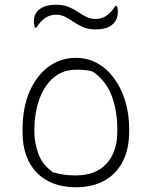

<svg xmlns="http://www.w3.org/2000/svg" viewBox="-20 -780 640 810"><path d="M300 -536Q348 -536 389 -514Q430 -492 460.5 -451Q491 -410 508 -355Q525 -300 525 -234V-226Q525 -151 497.5 -98Q470 -45 419.5 -17.5Q369 10 300 10Q248 10 206.5 -5.5Q165 -21 135.5 -51Q106 -81 90.5 -124.5Q75 -168 75 -223V-231Q75 -326 105 -394.5Q135 -463 186 -499.5Q237 -536 300 -536ZM303 -486Q243 -486 203.5 -450.5Q164 -415 144.5 -357Q125 -299 125 -231V-225Q125 -179 141.5 -132Q158 -85 204 -53Q229 -46 251.5 -43Q274 -40 297 -40Q359 -40 398 -64Q437 -88 456 -130Q475 -172 475 -225V-231Q475 -314 450.5 -377.5Q426 -441 371 -478Q355 -483 338 -484.5Q321 -486 303 -486ZM384 -700Q408 -700 428 -713Q448 -726 467 -755H473Q475 -751 475.5 -747Q476 -743 476.5 -739Q477 -735 477 -730Q477 -721 475.5 -713Q474 -705 470 -697Q461 -678 440 -667Q419 -656 383 -656Q353 -656 331 -665.5Q309 -675 291.5 -687Q274 -699 256 -708.5Q238 -718 216 -718Q192 -718 172 -705Q152 -692 133 -663H127Q126 -668 125 -672Q124 -676 123.5 -680Q123 -684 123 -688Q123 -697 124.5 -705.5Q126 -714 130 -721Q138 -738 159.5 -749Q181 -760 217 -760Q247 -760 269 -751Q291 -742 308.5 -730Q326 -718 344 -709Q362 -700 384 -700Z"/></svg>

Font: Recursive Casual Light
Style: Regular
Weight: 300
Version: Version 1.047